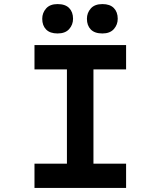

<svg xmlns="http://www.w3.org/2000/svg" viewBox="-20 -921 786 941"><path d="M149 0V-119H308V-581H149V-700H598V-581H438V-119H598V0ZM482 -757Q444 -757 425 -776.5Q406 -796 406 -829Q406 -858 425 -879.5Q444 -901 482 -901Q519 -901 538 -881.5Q557 -862 557 -829Q557 -800 538 -778.5Q519 -757 482 -757ZM262 -757Q225 -757 206 -776.5Q187 -796 187 -829Q187 -858 206 -879.5Q225 -901 262 -901Q300 -901 319 -881.5Q338 -862 338 -829Q338 -800 319 -778.5Q300 -757 262 -757Z"/></svg>

Font: Lexend Mega Medium
Style: Regular
Weight: 500
Version: Version 1.007